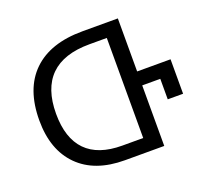

<svg xmlns="http://www.w3.org/2000/svg" viewBox="-122 -862 1085 1010"><g transform="rotate(-20 420.0 -357.0)"><path d="M632.8 0H413.1Q245.1 0 153.1 -92.5Q61 -185.1 61 -350.1Q61 -526.9 157.5 -620.4Q253.9 -713.9 434.1 -713.9H632.8V-417H819.8V-224.1H733.9V-338.9H632.8ZM155.8 -353Q155.8 -216.3 223.6 -146.7Q291.5 -77.1 425.8 -77.1H543V-637.2H445.8Q301.3 -637.2 228.5 -565.7Q155.8 -494.1 155.8 -353Z"/></g></svg>

Font: NotoPenekeko
Style: Regular
Weight: 400
Designer: Monotype Design team
Foundry: Monotype Imaging Inc.
Version: Version 1.04